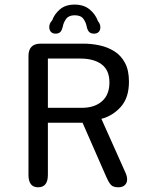

<svg xmlns="http://www.w3.org/2000/svg" viewBox="-20 -809 659 836"><path d="M188.5 -554V-339.5H336Q391.5 -339.5 424 -368Q456.5 -396.5 456.5 -450Q456.5 -503.5 422.5 -528.8Q388.5 -554 330.5 -554ZM104 -47.5V-565Q104 -619 157.5 -619H342.5Q378.5 -619 413.5 -611.5Q448.5 -604 477.8 -585.8Q507 -567.5 524.2 -535.2Q541.5 -503 541.5 -453.5Q541.5 -383.5 506.2 -344Q471 -304.5 421.5 -291.5L527.5 -54.5Q530.5 -47.5 532 -40.8Q533.5 -34 533.5 -28Q533.5 -12 523.2 -2.8Q513 6.5 495 6.5Q472 6.5 462 -5.2Q452 -17 442.5 -39.5L339.5 -274.5H188.5V-47.5Q188.5 6.5 146 6.5Q104 6.5 104 -47.5ZM389.5 -662.5Q374 -662.5 367 -671.2Q360 -680 357.5 -693.5Q354.5 -711 343.2 -726.8Q332 -742.5 305.5 -742.5Q279.5 -742.5 268 -726.8Q256.5 -711 253.5 -693.5Q250.5 -679.5 243.8 -671Q237 -662.5 221 -662.5Q209 -662.5 201.8 -670.2Q194.5 -678 194.5 -691.5Q194.5 -698 197.2 -705.5Q200 -713 207 -720Q217 -748 241.2 -768.5Q265.5 -789 304.5 -789Q345 -789 370.5 -767.8Q396 -746.5 406.5 -717Q412 -710.5 414.5 -703.8Q417 -697 417 -690.5Q417 -677.5 409.8 -670Q402.5 -662.5 389.5 -662.5Z"/></svg>

Font: Sono Monospace
Style: Regular
Weight: 400
Designer: Tyler Finck
Foundry: Tyler Finck
Version: Version 2.112